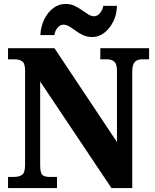

<svg xmlns="http://www.w3.org/2000/svg" viewBox="-20 -960 790 980"><path d="M21 0V-57H52Q77 -57 92.5 -67.5Q108 -78 108 -119V-599Q108 -637 93 -647Q78 -657 59 -657H21V-714H258L577 -235V-599Q577 -633 563.5 -645Q550 -657 530 -657H492V-714H741V-657H702Q681 -657 668 -643.5Q655 -630 655 -595V0H549L185 -544V-119Q185 -78 196 -67.5Q207 -57 232 -57H271V0ZM451 -771Q425 -771 404.5 -780.5Q384 -790 367 -802.5Q350 -815 334.5 -824.5Q319 -834 303 -834Q286 -834 273 -817.5Q260 -801 258 -781H186Q188 -825 206 -861.5Q224 -898 252.5 -919Q281 -940 315 -940Q340 -940 360 -930.5Q380 -921 397.5 -908.5Q415 -896 430.5 -886.5Q446 -877 461 -877Q477 -877 490.5 -893.5Q504 -910 507 -930H577Q576 -886 558 -850Q540 -814 512 -792.5Q484 -771 451 -771Z"/></svg>

Font: Noto Serif Armenian SemiCondensed ExtraBold
Style: Regular
Weight: 800
Width: 4
Designer: Monotype Design Team
Foundry: Monotype Imaging Inc.
Version: Version 2.008; ttfautohint (v1.8.4.7-5d5b)